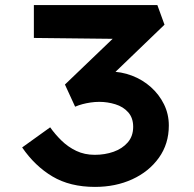

<svg xmlns="http://www.w3.org/2000/svg" viewBox="-20 -724 761 754"><path d="M353 10Q255 10 186 -31Q117 -72 67 -145L177 -224Q196 -197 221.5 -172Q247 -147 279.5 -131.5Q312 -116 352 -116Q392 -116 426 -128Q460 -140 481.5 -164.5Q503 -189 503 -226Q503 -261 483.5 -283Q464 -305 433 -314.5Q402 -324 370 -324Q353 -324 336 -321.5Q319 -319 304 -315Q289 -311 275 -305L235 -392L452 -600L471 -571L113 -575V-704H598L626 -627L362 -373L328 -434Q339 -438 362.5 -440.5Q386 -443 410 -443Q456 -443 498 -427Q540 -411 572.5 -382Q605 -353 624 -314.5Q643 -276 643 -231Q643 -159 604 -104.5Q565 -50 499.5 -20Q434 10 353 10Z"/></svg>

Font: Lexend Mega SemiBold
Style: Regular
Weight: 600
Designer: Bonnie Shaver-Troup, Thomas Jockin
Foundry: Lexend
Version: Version 1.007